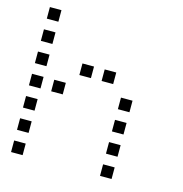

<svg xmlns="http://www.w3.org/2000/svg" viewBox="-99 -767 797 834"><g transform="rotate(15 300.0 -350.0)"><path d="M25 -676Q24 -676 24 -676Q24 -676 24 -675V-625Q24 -624 24 -624Q24 -624 25 -624H75Q76 -624 76 -624Q76 -624 76 -625V-675Q76 -676 76 -676Q76 -676 75 -676ZM25 -576Q24 -576 24 -576Q24 -576 24 -575V-525Q24 -524 24 -524Q24 -524 25 -524H75Q76 -524 76 -524Q76 -524 76 -525V-575Q76 -576 76 -576Q76 -576 75 -576ZM25 -476Q24 -476 24 -476Q24 -476 24 -475V-425Q24 -424 24 -424Q24 -424 25 -424H75Q76 -424 76 -424Q76 -424 76 -425V-475Q76 -476 76 -476Q76 -476 75 -476ZM225 -476Q224 -476 224 -476Q224 -476 224 -475V-425Q224 -424 224 -424Q224 -424 225 -424H275Q276 -424 276 -424Q276 -424 276 -425V-475Q276 -476 276 -476Q276 -476 275 -476ZM325 -476Q324 -476 324 -476Q324 -476 324 -475V-425Q324 -424 324 -424Q324 -424 325 -424H375Q376 -424 376 -424Q376 -424 376 -425V-475Q376 -476 376 -476Q376 -476 375 -476ZM25 -376Q24 -376 24 -376Q24 -376 24 -375V-325Q24 -324 24 -324Q24 -324 25 -324H75Q76 -324 76 -324Q76 -324 76 -325V-375Q76 -376 76 -376Q76 -376 75 -376ZM125 -376Q124 -376 124 -376Q124 -376 124 -375V-325Q124 -324 124 -324Q124 -324 125 -324H175Q176 -324 176 -324Q176 -324 176 -325V-375Q176 -376 176 -376Q176 -376 175 -376ZM425 -376Q424 -376 424 -376Q424 -376 424 -375V-325Q424 -324 424 -324Q424 -324 425 -324H475Q476 -324 476 -324Q476 -324 476 -325V-375Q476 -376 476 -376Q476 -376 475 -376ZM25 -276Q24 -276 24 -276Q24 -276 24 -275V-225Q24 -224 24 -224Q24 -224 25 -224H75Q76 -224 76 -224Q76 -224 76 -225V-275Q76 -276 76 -276Q76 -276 75 -276ZM425 -276Q424 -276 424 -276Q424 -276 424 -275V-225Q424 -224 424 -224Q424 -224 425 -224H475Q476 -224 476 -224Q476 -224 476 -225V-275Q476 -276 476 -276Q476 -276 475 -276ZM25 -176Q24 -176 24 -176Q24 -176 24 -175V-125Q24 -124 24 -124Q24 -124 25 -124H75Q76 -124 76 -124Q76 -124 76 -125V-175Q76 -176 76 -176Q76 -176 75 -176ZM425 -176Q424 -176 424 -176Q424 -176 424 -175V-125Q424 -124 424 -124Q424 -124 425 -124H475Q476 -124 476 -124Q476 -124 476 -125V-175Q476 -176 476 -176Q476 -176 475 -176ZM25 -76Q24 -76 24 -76Q24 -76 24 -75V-25Q24 -24 24 -24Q24 -24 25 -24H75Q76 -24 76 -24Q76 -24 76 -25V-75Q76 -76 76 -76Q76 -76 75 -76ZM425 -76Q424 -76 424 -76Q424 -76 424 -75V-25Q424 -24 424 -24Q424 -24 425 -24H475Q476 -24 476 -24Q476 -24 476 -25V-75Q476 -76 476 -76Q476 -76 475 -76Z"/></g></svg>

Font: Doto
Style: Regular
Weight: 400
Monospace: yes
Version: Version 1.000